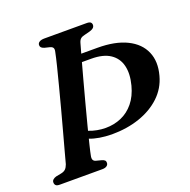

<svg xmlns="http://www.w3.org/2000/svg" viewBox="-125 -821 931 942"><g transform="rotate(-20 340.5 -350.0)"><path d="M222 -82.5Q218.5 -67.5 222.8 -59.5Q227 -51.5 239.5 -49L264.5 -42.5Q275 -39.5 279.8 -34.8Q284.5 -30 284 -22Q284 -12 275.5 -6Q267 0 252.5 0H30.5Q15 0 9.5 -5.8Q4 -11.5 4 -20Q3.5 -29 10 -35Q16.5 -41 27 -44L55 -49.5Q70 -52.5 78.2 -60.5Q86.5 -68.5 92 -84Q97.5 -105.5 108.8 -146.5Q120 -187.5 134.2 -239.8Q148.5 -292 163.5 -348.5Q178.5 -405 192.2 -457.8Q206 -510.5 216.5 -553Q227 -595.5 231.5 -618.5Q235 -632 231.5 -639.5Q228 -647 215 -650.5L188.5 -657Q178 -660.5 173.2 -665.2Q168.5 -670 168.5 -678Q168.5 -688 177.8 -694Q187 -700 204 -700H424.5Q440 -700 445.5 -694.8Q451 -689.5 451 -681Q450.5 -671.5 444 -665.8Q437.5 -660 425.5 -656.5L396.5 -649Q382 -646 374.5 -639.5Q367 -633 363 -619Q356 -594.5 343.5 -549.5Q331 -504.5 316 -449Q301 -393.5 285.5 -335.2Q270 -277 256.5 -224.8Q243 -172.5 233.8 -134.8Q224.5 -97 222 -82.5ZM672 -334.5Q656 -274.5 611 -232Q566 -189.5 500.2 -167Q434.5 -144.5 354.5 -144.5Q321 -145 292 -149.8Q263 -154.5 239 -164Q215 -173.5 194.5 -188L213 -222.5Q230 -209.5 250.2 -201.2Q270.5 -193 293 -188.8Q315.5 -184.5 337.5 -184.5Q381.5 -184.5 419.2 -200.8Q457 -217 485 -251Q513 -285 526.5 -336.5Q541.5 -394 531 -437Q520.5 -480 484.5 -504Q448.5 -528 386 -528H288.5L301.5 -568H433Q525.5 -568 585.5 -538.5Q645.5 -509 668.2 -456.2Q691 -403.5 672 -334.5Z"/></g></svg>

Font: Fraunces Medium
Style: Italic
Weight: 500
Italic angle: -16°
Version: Version 1.000;[b76b70a41]